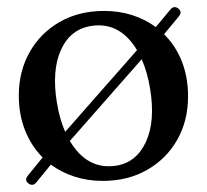

<svg xmlns="http://www.w3.org/2000/svg" viewBox="-20 -494 577 536"><path d="M60 18.5Q47 9.5 58 -4L99 -54.5Q67.5 -86 50 -130Q32.5 -174 32.5 -227Q32.5 -295 62.8 -348.5Q93 -402 146.8 -432.8Q200.5 -463.5 270.5 -463.5Q312.5 -463.5 349 -451.8Q385.5 -440 415 -418.5L455 -466.5Q465 -479.5 477.5 -470.5Q489.5 -461 479.5 -448.5L438 -398.5Q470 -367 487.5 -322.8Q505 -278.5 505 -225.5Q505 -157 474.8 -103.8Q444.5 -50.5 390.8 -19.8Q337 11 267 11Q224.5 11 187.8 -1Q151 -13 122 -34.5L82 14.5Q72 27 60 18.5ZM139 -206.5Q146.5 -161 162 -126L362.5 -354Q314.5 -434 234.5 -421.5Q176.5 -412.5 150.2 -354.8Q124 -297 139 -206.5ZM304.5 -31.5Q361 -40.5 387.5 -98.2Q414 -156 399 -246.5Q391.5 -293 375.5 -328.5L175 -100.5Q223.5 -19 304.5 -31.5Z"/></svg>

Font: Fraunces 72pt Soft
Style: Regular
Weight: 400
Version: Version 1.000;[b76b70a41]